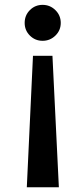

<svg xmlns="http://www.w3.org/2000/svg" viewBox="-20 -561 338 790"><path d="M81.5 -466.8Q81.5 -498 103 -519.5Q124.5 -541 155.3 -541Q186 -541 208 -519.3Q230 -497.6 230 -466.8Q230 -436 208 -414.6Q186 -393.1 155.3 -393.1Q124.5 -393.1 103 -414.6Q81.5 -436 81.5 -466.8ZM90.3 209.5 115.7 -331.5H195.8L222.2 209.5Z"/></svg>

Font: Epilogue SemiBold
Style: Regular
Weight: 600
Designer: Tyler Finck
Foundry: Etcetera Type Co
Version: Version 2.112